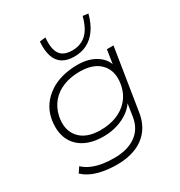

<svg xmlns="http://www.w3.org/2000/svg" viewBox="-213 -897 1158 1233"><g transform="rotate(-30 366.0 -281.0)"><path d="M296 188Q223 188 159.5 171Q96 154 53 114L79 75Q110 102 144.5 116Q179 130 218 136Q257 142 302 142Q401 142 462 98.5Q523 55 536 -26L554 -143H564Q544 -102 505 -72.5Q466 -43 416.5 -27.5Q367 -12 313 -12Q225 -12 167 -45.5Q109 -79 86 -139Q63 -199 78 -280Q89 -333 117.5 -372.5Q146 -412 188 -440Q230 -468 282.5 -481.5Q335 -495 394 -495Q477 -495 532.5 -458.5Q588 -422 599 -364H590L609 -487H658L586 -34Q575 39 537 88.5Q499 138 438 163Q377 188 296 188ZM316 -57Q381 -57 434 -77.5Q487 -98 523.5 -139Q560 -180 572 -239Q591 -335 540.5 -392.5Q490 -450 384 -450Q319 -450 265.5 -429.5Q212 -409 176.5 -368Q141 -327 128 -268Q109 -173 159.5 -115Q210 -57 316 -57ZM406 -550Q353 -550 319 -571.5Q285 -593 270.5 -636.5Q256 -680 261 -745L305 -750Q297 -668 323 -629.5Q349 -591 414 -591Q478 -591 519 -629.5Q560 -668 581 -750L621 -745Q604 -680 573.5 -636.5Q543 -593 501 -571.5Q459 -550 406 -550Z"/></g></svg>

Font: Nunito Sans 10pt Expanded ExtraLight
Style: Italic
Weight: 250
Width: 7
Italic angle: -9°
Designer: Vernon Adams
Foundry: Vernon Adams
Version: Version 3.101;gftools[0.9.27]